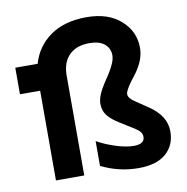

<svg xmlns="http://www.w3.org/2000/svg" viewBox="-79 -775 841 862"><g transform="rotate(-10 341.0 -344.0)"><path d="M17 -409V-530H119Q141 -607 205.5 -652.5Q270 -698 371 -698Q469 -698 526.5 -647Q584 -596 584 -521Q584 -467 543 -411L518 -378Q491 -341 491 -326Q491 -317 497 -309Q503 -301 511.5 -294.5Q520 -288 540 -275L577 -250Q653 -199 653 -128Q653 -65 610 -27.5Q567 10 485 10Q395 10 315 -30V-143Q350 -123 397.5 -107.5Q445 -92 481 -92Q530 -92 530 -125Q530 -141 517 -153Q504 -165 468 -186L436 -206Q400 -228 382.5 -250Q365 -272 365 -305Q365 -339 400 -393L425 -431Q456 -480 456 -509Q456 -541 432.5 -561Q409 -581 363 -581Q304 -581 271 -548Q238 -515 238 -455V0H109V-409Z"/></g></svg>

Font: Roundo SemiBold
Style: Regular
Weight: 600
Designer: Namrata Goyal (Gurmukhi), Shiva Nallaperumal (Latin)
Foundry: Indian Type Foundry
Version: Version 1.000;PS 1.0;hotconv 1.0.88;makeotf.lib2.5.647800